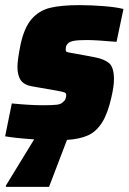

<svg xmlns="http://www.w3.org/2000/svg" viewBox="-28 -538 501 748"><path d="M228 -344Q228 -338 232 -336Q236 -334 246 -332.5Q256 -331 260 -330L341 -315Q378 -308 397 -292Q416 -276 416 -229Q416 -202 406 -159Q392 -96 369.5 -60.5Q347 -25 314.5 -10.5Q282 4 233 7L163 190H-5V185L105 5Q31 0 -8 -7L18 -135Q90 -128 138 -128Q176 -128 193 -130Q210 -132 218 -141Q230 -149 230 -169Q230 -175 223 -178Q216 -181 192 -185L95 -202Q66 -207 53 -225.5Q40 -244 40 -278Q40 -304 52 -364Q66 -430 95 -463.5Q124 -497 167 -507.5Q210 -518 282 -518Q329 -518 377.5 -514Q426 -510 453 -503L426 -375Q346 -382 311 -382Q277 -382 260 -379Q243 -376 236 -368Q228 -361 228 -344Z"/></svg>

Font: Saira Semi Condensed Black
Style: Italic
Weight: 900
Width: 4
Italic angle: -12°
Designer: Hector Gatti with collaboration of the Omnibus-Type team
Foundry: Omnibus-Type
Version: Version 1.001; ttfautohint (v1.8)